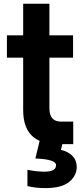

<svg xmlns="http://www.w3.org/2000/svg" viewBox="-20 -762 436 1015"><path d="M16.6 -457V-575.2H102.5V-742.2H241.2V-575.2H366.2V-457H241.2V-189.5Q241.2 -119.1 302.7 -119.1H367.2V0H285.2Q102.5 0 102.5 -179.7V-457ZM125 135.7Q173.8 145.5 214.8 145.5Q276.4 145.5 276.4 111.3Q276.4 81.1 174.8 76.2Q169.9 76.2 167 76.2L191.4 -25.4H316.4L301.8 30.3Q340.8 39.1 363.3 62.5Q385.7 85.9 385.7 121.1Q385.7 166 346.2 199.2Q306.6 232.4 218.8 232.4Q168 232.4 125 221.7Z"/></svg>

Font: Gothic A1 ExtraBold
Style: Regular
Weight: 800
Designer: HanYang I&C Co.,Ltd.
Foundry: HanYang I&C Co.,Ltd.
Version: Version 2.50